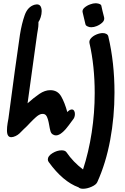

<svg xmlns="http://www.w3.org/2000/svg" viewBox="-20 -854 771 1184"><path d="M325 -19Q314 -19 304 -26Q295 -32 291 -46Q287 -60 283 -84Q277 -120 267.5 -137.5Q258 -155 235 -151Q220 -148 201 -131Q182 -114 167 -98Q152 -82 146 -76L126 -57Q111 -41 100 -31Q89 -21 76 -15Q61 -8 49 -8Q23 -8 23 -50Q23 -71 27 -95Q31 -119 32 -123Q76 -457 103 -640Q114 -709 132.5 -761Q151 -813 194 -825Q204 -827 207 -827Q223 -827 230 -815.5Q237 -804 237 -785Q237 -767 231 -748Q225 -729 217 -718V-705Q217 -690 213.5 -671Q210 -652 209 -644L191 -514L150 -217Q189 -252 223 -275Q257 -298 290 -298Q335 -298 357 -260Q379 -222 395 -163Q410 -179 423 -179Q432 -179 437 -171Q442 -163 442 -151Q442 -129 428 -114Q423 -108 404.5 -82Q386 -56 364.5 -37.5Q343 -19 325 -19ZM686 -283Q686 -133 659.5 9.5Q633 152 580 269Q573 285 545 297.5Q517 310 492 310Q473 310 464 301Q368 266 281 146Q275 139 275 129Q275 108 303.5 90.5Q332 73 360 73Q382 73 390 85Q431 145 492 191Q527 84 545.5 -37Q564 -158 564 -280Q564 -447 532 -587Q528 -603 540.5 -617.5Q553 -632 574 -641Q595 -650 614 -650Q627 -650 636.5 -644.5Q646 -639 648 -629Q686 -468 686 -283ZM507 -704Q509 -693 532 -687L543 -686Q559 -686 576 -693Q596 -701 611 -715Q626 -729 622 -747Q611 -789 605 -818Q604 -825 596 -828.5Q588 -832 580 -833L571 -834Q554 -834 536 -827Q516 -820 500.5 -806.5Q485 -793 490 -776Z"/></svg>

Font: Sedgwick Ave Display
Style: Regular
Weight: 400
Designer: Kevin Burke, Pedro Vergani
Foundry: Google, Inc.
Version: Version 1.000